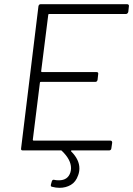

<svg xmlns="http://www.w3.org/2000/svg" viewBox="-20 -720 637 919"><path d="M583 -653H215Q211 -653 211 -649L177 -379Q177 -375 181 -375H442Q452 -375 450 -365L447 -338Q445 -328 436 -328H175Q171 -328 171 -324L137 -51Q137 -47 141 -47H508Q517 -47 517 -37L513 -10Q513 -6 510 -3Q507 0 502 0H323Q321 0 320 2Q319 4 321 5Q360 44 360 86Q360 103 354 119Q343 151 319 165Q295 179 265 179Q247 179 229 174Q221 173 224 162L228 148Q231 138 241 141Q248 143 262 143Q305 143 317 105Q320 95 320 85Q320 44 276 2Q275 0 272 0H89Q79 0 81 -10L164 -690Q166 -700 175 -700H588Q593 -700 595.5 -697Q598 -694 597 -690L594 -663Q593 -659 590 -656Q587 -653 583 -653Z"/></svg>

Font: Barlow Light
Style: Italic
Weight: 300
Italic angle: -7°
Designer: Jeremy Tribby
Foundry: Tribby Type
Version: Version 1.408